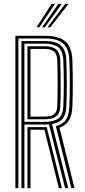

<svg xmlns="http://www.w3.org/2000/svg" viewBox="-20 -988 444 1008"><path d="M60.8 0V-800H215.2Q264 -800 295.4 -787.4Q326.8 -774.8 342.6 -746.4Q358.5 -718 360 -670.8Q362 -607.8 362.1 -547.8Q362.2 -487.8 360 -429Q358.2 -382.2 342.5 -356.4Q326.8 -330.5 292.5 -317.2L371.2 0H354.8L273 -326Q309.8 -335.2 326 -359.4Q342.2 -383.5 344.2 -429.5Q346.8 -489.8 346.6 -548.6Q346.5 -607.5 344.2 -670.2Q342.5 -715.5 327.2 -740.8Q312 -766 283.8 -776.1Q255.5 -786.2 215.2 -786.2H76.5V0ZM124 0V-320.5H202Q208 -320.5 213.9 -320.5Q219.8 -320.5 225.2 -320.8L305.2 0H289L213.2 -307Q210.8 -306.8 208 -306.8Q205.2 -306.8 202.5 -306.8H140V0ZM92.5 0V-772.5H215.2Q251.5 -772.5 276.1 -763.2Q300.8 -754 313.9 -731.6Q327 -709.2 328.2 -670Q330.2 -611.8 330.6 -551.2Q331 -490.8 328.2 -430.5Q326.5 -386.8 308.9 -365Q291.2 -343.2 253 -336.8L338.2 0H321.8L237 -335Q231.8 -334.8 226 -334.5Q220.2 -334.2 214.5 -334.2H108.2V0ZM108.2 -348.2H214.5Q261.5 -348.2 286.1 -365.8Q310.8 -383.2 312.5 -430.8Q315 -492.2 315 -550.1Q315 -608 312.5 -669Q310.5 -721 285.9 -739.9Q261.2 -758.8 215.2 -758.8H108.2ZM124 -362V-745H215.2Q256.8 -745 276.1 -727.6Q295.5 -710.2 296.8 -668.5Q298.2 -606 298.5 -546.9Q298.8 -487.8 296.8 -431Q295 -391.2 274.5 -376.6Q254 -362 214.5 -362ZM140 -375.8H214.5Q246.8 -375.8 263.2 -387.9Q279.8 -400 280.8 -432Q282.8 -489 282.6 -548.6Q282.5 -608.2 280.8 -668.2Q279.8 -705.2 262.8 -718.2Q245.8 -731.2 215.2 -731.2H140ZM172 -845 250.8 -967.8H269L186.8 -845ZM229.8 -845 322.2 -967.8H340.2L244.5 -845ZM201 -845 286.5 -967.8H304.8L215.5 -845Z"/></svg>

Font: Big Shoulders Inline Text Thin
Style: Regular
Weight: 400
Version: Version 2.002